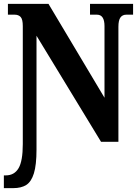

<svg xmlns="http://www.w3.org/2000/svg" viewBox="-24 -734 716 994"><path d="M-4 174H6Q50 174 72 137Q94 100 94 12V-599Q94 -634 83 -646Q72 -658 52 -658H17V-714H227L517 -228V-599Q517 -658 478 -658H442V-714H665V-658H630Q610 -658 599.5 -643.5Q589 -629 589 -595V0H499L165 -549V40Q165 120 151.5 163.5Q138 207 112 223.5Q86 240 44 240H-4Z"/></svg>

Font: Noto Serif CondBlack
Style: Regular
Weight: 900
Width: 3
Designer: Monotype Design Team
Foundry: Monotype Imaging Inc.
Version: Version 1.001